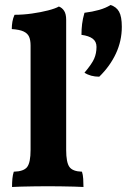

<svg xmlns="http://www.w3.org/2000/svg" viewBox="-20 -743 531 766"><path d="M28 3Q28 -15 29.5 -30.5Q31 -46 35 -58Q75 -59 88.5 -77Q102 -95 102 -145V-561Q102 -583 96 -596.5Q90 -610 74 -617.5Q58 -625 27 -627Q27 -642 29.5 -656.5Q32 -671 38 -684Q72 -684 107.5 -689Q143 -694 172 -701.5Q201 -709 215 -717Q228 -712 236 -699.5Q244 -687 244 -664V-145Q244 -95 257 -77Q270 -59 307 -58Q311 -46 312 -29.5Q313 -13 313 3Q299 2 275.5 1.5Q252 1 225 0.5Q198 0 171 0Q144 0 116 0.5Q88 1 65 1.5Q42 2 28 3ZM421 -723Q444 -716 455 -696.5Q466 -677 466 -636Q466 -580 442.5 -529.5Q419 -479 376 -437Q359 -437 344 -441Q329 -445 317 -453Q346 -487 355.5 -508.5Q365 -530 365 -556Q365 -577 350 -588.5Q335 -600 305 -604Q305 -626 307.5 -647Q310 -668 317 -692Q349 -696 375.5 -703.5Q402 -711 421 -723Z"/></svg>

Font: Vollkorn
Style: Bold
Weight: 700
Designer: Friedrich Althausen
Foundry: Friedrich Althausen
Version: Version 5.000